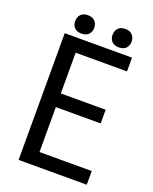

<svg xmlns="http://www.w3.org/2000/svg" viewBox="-155 -927 806 1012"><g transform="rotate(20 248.5 -421.0)"><path d="M417.5 -328.6H166V-76.7H459V0H76.7V-710.9H454.1V-633.8H166V-405.3H417.5ZM329.8 -752.4Q316.4 -767.1 316.4 -789.1Q316.4 -811 329.8 -826.2Q343.3 -841.3 369.6 -841.3Q396 -841.3 409.7 -826.2Q423.3 -811 423.3 -789.1Q423.3 -767.1 409.7 -752.4Q396 -737.8 369.6 -737.8Q343.3 -737.8 329.8 -752.4ZM119.9 -753.4Q106.4 -768.1 106.4 -790Q106.4 -812 119.9 -826.9Q133.3 -841.8 159.7 -841.8Q186 -841.8 199.7 -826.9Q213.4 -812 213.4 -790Q213.4 -768.1 199.7 -753.4Q186 -738.8 159.7 -738.8Q133.3 -738.8 119.9 -753.4Z"/></g></svg>

Font: MAUL Condensed
Style: Condensed Regular
Weight: 400
Designer: MAUL
Version: Version 1.0; 2020; ttfautohint (v1.8.3)